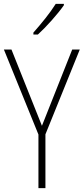

<svg xmlns="http://www.w3.org/2000/svg" viewBox="-20 -969 431 989"><path d="M309 -942V-949H267C237 -901 195 -850 152 -801V-791H175C218 -830 277 -896 309 -942ZM196 -321 39 -714H0L178 -276V0H214V-277L391 -714H352Z"/></svg>

Font: Noto Sans Bengali Condensed ExtraLight
Style: Regular
Weight: 200
Width: 3
Designer: Joana Ranito - Universal Thirst; Jelle Bosma - Monotype Design Team
Foundry: Universal Thirst ehf.
Version: Version 3.000